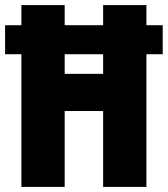

<svg xmlns="http://www.w3.org/2000/svg" viewBox="-25 -734 659 754"><path d="M59 0V-521H-5V-635H59V-714H229V-635H380V-714H550V-635H614V-521H550V0H380V-298H229V0ZM229 -444H380V-521H229Z"/></svg>

Font: Noto Sans Kannada ExtraCondensed Black
Style: Regular
Weight: 900
Width: 2
Designer: Jelle Bosma - Monotype Design Team
Foundry: Monotype Imaging Inc.
Version: Version 2.005; ttfautohint (v1.8.4.7-5d5b)